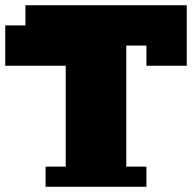

<svg xmlns="http://www.w3.org/2000/svg" viewBox="-97 -713 733 733"><path d="M77 0V-77H154V-462H-77V-616H0V-693H616V-462H462V-539H385V-77H462V0Z"/></svg>

Font: Coral Pixels
Style: Regular
Weight: 400
Designer: Tanukizamurai
Foundry: TanukiFont
Version: Version 1.000; ttfautohint (v1.8.4.7-5d5b)